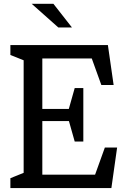

<svg xmlns="http://www.w3.org/2000/svg" viewBox="-20 -960 660 980"><path d="M33 -50.5 120.7 -85.8 100.7 -47.2V-675.3L116 -646.2L33 -679.5V-730H530.7L560 -526H497.3L440.5 -683.5L474.3 -661.7H180.3L196 -680.2V-390.5L167.7 -404H355.2L326.8 -388.3L361.3 -510.5H405.3V-237.7H361.3L326.8 -359.8L358 -342H167.7L196 -359.5V-48.3L167.7 -68.5H492.2L458.5 -49.5L515.2 -207H577.8L548.5 0H33ZM141.8 -940.5H252.7L347.2 -819.8H277.7Z"/></svg>

Font: Monaspace Xenon Var
Style: Regular
Weight: 400
Designer: Riley Cran and the Lettermatic Team
Version: Version 1.000 (Monaspace Xenon Var)